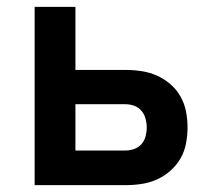

<svg xmlns="http://www.w3.org/2000/svg" viewBox="-20 -540 640 560"><path d="M81 0V-520H200V-336H346Q370 -336 393 -332.5Q416 -329 437.5 -319.5Q459 -310 477 -294.5Q495 -279 506.5 -258.5Q518 -238 522.5 -215Q527 -192 527 -168Q527 -145 522.5 -121.5Q518 -98 506.5 -78Q495 -58 477 -42Q459 -26 437.5 -16.5Q416 -7 393 -3.5Q370 0 346 0ZM200 -101H346Q359 -101 371.5 -105.5Q384 -110 392.5 -119.5Q401 -129 404.5 -142Q408 -155 408 -168Q408 -181 404.5 -194Q401 -207 392.5 -217Q384 -227 371.5 -231.5Q359 -236 346 -236H200Z"/></svg>

Font: Iosevka Fixed Extended
Style: Bold
Weight: 700
Width: 7
Monospace: yes
Designer: Belleve Invis
Foundry: Belleve Invis
Version: Version 24.1.1; ttfautohint (v1.8.4)